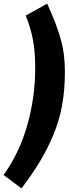

<svg xmlns="http://www.w3.org/2000/svg" viewBox="-62 -880 379 1062"><path d="M199.2 -859.9Q224.1 -803.7 236.1 -773.9Q248 -744.1 265.1 -692.6Q282.2 -641.1 289.6 -589.8Q296.9 -538.6 296.9 -481Q296.9 -383.3 281.5 -298.1Q266.1 -212.9 233.4 -134.5Q200.7 -56.2 159.4 12.2Q118.2 80.6 57.1 162.1L-42 87.9Q46.9 -37.1 89.8 -190.9Q132.8 -344.7 132.8 -504.9Q132.8 -592.3 120.1 -660.4Q107.4 -728.5 80.1 -793.9Z"/></svg>

Font: Fira Sans Compressed ExtraBold
Style: Italic
Weight: 800
Width: 3
Italic angle: -8°
Designer: Carrois Corporate & Edenspiekermann AG
Foundry: Carrois Corporate GbR & Edenspiekermann AG
Version: Version 4.203;PS 004.203;hotconv 1.0.88;makeotf.lib2.5.64775